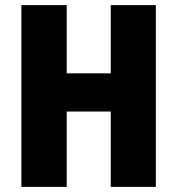

<svg xmlns="http://www.w3.org/2000/svg" viewBox="-20 -734 696 754"><path d="M592 0H415V-296H242V0H64V-714H242V-446H415V-714H592Z"/></svg>

Font: Noto Sans Gujarati UI Condensed Black
Style: Regular
Weight: 900
Width: 3
Designer: Jelle Bosma - Monotype Design Team, Universal Thirst
Foundry: Monotype Imaging Inc.
Version: Version 2.106; ttfautohint (v1.8.4.7-5d5b)